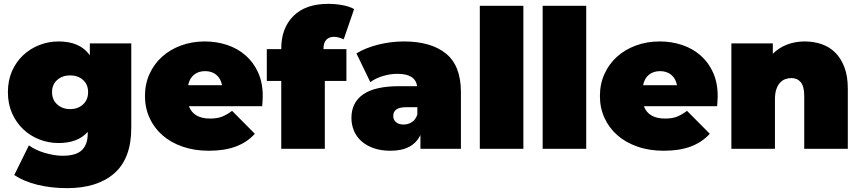

<svg xmlns="http://www.w3.org/2000/svg" viewBox="-20 -772 4466 996"><path d="M344 -206Q384 -206 410.5 -230Q437 -254 437 -294Q437 -334 410.5 -357.5Q384 -381 344 -381Q304 -381 277 -357.5Q250 -334 250 -294Q250 -254 277 -230Q304 -206 344 -206ZM284 -30Q232 -30 184.5 -48.5Q137 -67 100.5 -101.5Q64 -136 42.5 -184.5Q21 -233 21 -294Q21 -355 42.5 -403.5Q64 -452 100.5 -486Q137 -520 184.5 -538.5Q232 -557 284 -557Q396 -557 446 -485V-547H661V-109Q661 50 573 127Q485 204 328 204Q247 204 176 187Q105 170 54 136L130 -18Q146 -6 167 4Q188 14 211.5 21Q235 28 259 32Q283 36 305 36Q375 36 405 6.5Q435 -23 435 -78V-88Q384 -30 284 -30Z M1132 -330Q1125 -365 1102 -384Q1079 -403 1044 -403Q1009 -403 986 -384Q963 -365 956 -330ZM1063 10Q988 10 926.5 -11.5Q865 -33 822 -71Q779 -109 755.5 -161Q732 -213 732 -274Q732 -336 755.5 -388Q779 -440 820.5 -477.5Q862 -515 919 -536Q976 -557 1042 -557Q1103 -557 1157.5 -539Q1212 -521 1253.5 -485Q1295 -449 1319 -396Q1343 -343 1343 -274Q1343 -262 1342 -247.5Q1341 -233 1340 -221H960Q984 -157 1070 -157Q1108 -157 1132.5 -167Q1157 -177 1184 -197L1302 -78Q1262 -34 1203.5 -12Q1145 10 1063 10Z M1777 -352H1665V0H1439V-352H1364V-517H1439V-520Q1439 -626 1502 -689Q1565 -752 1683 -752Q1719 -752 1755.5 -745.5Q1792 -739 1817 -725L1763 -568Q1752 -573 1739 -577Q1726 -581 1712 -581Q1688 -581 1673 -566Q1658 -551 1658 -518V-517H1777Z M2145 -216H2089Q2053 -216 2036.5 -204.5Q2020 -193 2020 -170Q2020 -151 2034 -138.5Q2048 -126 2074 -126Q2097 -126 2116.5 -138.5Q2136 -151 2145 -178ZM2006 10Q1956 10 1918 -3.5Q1880 -17 1854.5 -40Q1829 -63 1816 -94Q1803 -125 1803 -160Q1803 -240 1864 -282.5Q1925 -325 2053 -325H2144Q2139 -357 2114 -373Q2089 -389 2041 -389Q2004 -389 1966 -377.5Q1928 -366 1901 -346L1829 -495Q1853 -510 1882.5 -521.5Q1912 -533 1944 -541Q1976 -549 2009.5 -553Q2043 -557 2075 -557Q2216 -557 2293.5 -494Q2371 -431 2371 -294V0H2161V-72Q2122 10 2006 10Z M2469 0V-742H2695V0Z M2795 0V-742H3021V0Z M3492 -330Q3485 -365 3462 -384Q3439 -403 3404 -403Q3369 -403 3346 -384Q3323 -365 3316 -330ZM3423 10Q3348 10 3286.5 -11.5Q3225 -33 3182 -71Q3139 -109 3115.5 -161Q3092 -213 3092 -274Q3092 -336 3115.5 -388Q3139 -440 3180.5 -477.5Q3222 -515 3279 -536Q3336 -557 3402 -557Q3463 -557 3517.5 -539Q3572 -521 3613.5 -485Q3655 -449 3679 -396Q3703 -343 3703 -274Q3703 -262 3702 -247.5Q3701 -233 3700 -221H3320Q3344 -157 3430 -157Q3468 -157 3492.5 -167Q3517 -177 3544 -197L3662 -78Q3622 -34 3563.5 -12Q3505 10 3423 10Z M4154 -557Q4201 -557 4242 -543Q4283 -529 4313 -499Q4343 -469 4360.5 -423Q4378 -377 4378 -312V0H4152V-273Q4152 -324 4134 -345.5Q4116 -367 4085 -367Q4068 -367 4052.5 -361Q4037 -355 4025.5 -342Q4014 -329 4007 -308Q4000 -287 4000 -257V0H3774V-547H3989V-493Q4021 -525 4063.5 -541Q4106 -557 4154 -557Z"/></svg>

Font: Montserrat-Alt1 Black
Style: Regular
Weight: 900
Designer: Differentunic
Foundry: Differentunic
Version: Version 7.222